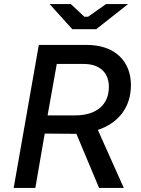

<svg xmlns="http://www.w3.org/2000/svg" viewBox="-20 -920 692 940"><path d="M47 0H153L199 -266L332 -265H354L465 0H586L459 -284C558 -317 621 -392 621 -504C621 -621 541 -700 406 -700H170ZM334 -777H451L607 -900H499L411 -838H393L327 -900H223ZM213 -355 258 -607H389C469 -607 513 -564 513 -495C513 -406 451 -354 344 -355Z"/></svg>

Font: Fixel Display 20240404 Medium
Style: Italic
Weight: 500
Italic angle: -10°
Designer: AlfaBravo + MacPaw
Foundry: Kyrylo Tkachov, Marchela Mozhyna, Serhii Makarenko, Maria Weinstein, Zakhar Kryvoshyya
Version: Version 1.211;Glyphs 3.2 (3225)